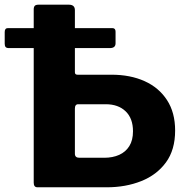

<svg xmlns="http://www.w3.org/2000/svg" viewBox="-20 -796 796 816"><path d="M139.4 0Q123.3 0 123.3 -19.3V-756Q123.3 -766.4 127.8 -771.3Q132.3 -776.1 144.1 -776.1H272.5Q298.3 -776.1 298.3 -752.9V-488.9Q298.3 -478.5 309.1 -478.5H453.6Q533.9 -478.5 594.5 -451.1Q655.2 -423.8 689.7 -370.8Q724.3 -317.8 724.3 -241.2Q724.3 -159 685.3 -105.8Q646.3 -52.6 580.3 -26.3Q514.2 0 433.4 0ZM317.3 -125.5H423.1Q459 -125.5 486.7 -137.9Q514.3 -150.4 529.7 -175.2Q545.2 -200 545.2 -238.2Q545.2 -292.8 513.9 -322.9Q482.6 -353 429.4 -353H312.4Q298.3 -353 298.3 -334.4V-142.8Q298.3 -125.5 317.3 -125.5ZM18.6 -591.6Q7.6 -591.6 3.8 -596.2Q0 -600.9 0 -610.2V-659.7Q0 -676.5 13.4 -676.5H457.6Q471.1 -676.5 471.1 -661.4V-611.9Q471.1 -591.6 446.7 -591.6Z"/></svg>

Font: Libre Franklin Thin
Style: Regular
Weight: 100
Designer: Pablo Impallari, Rodrigo Fuenzalida, Nhung Nguyen
Foundry: Impallari Type
Version: Version 3.000